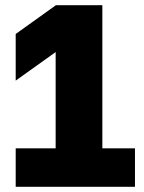

<svg xmlns="http://www.w3.org/2000/svg" viewBox="-20 -720 555 740"><path d="M40.5 0V-148.3H194.5V-519.3L40.5 -409.3V-589L195.5 -700H374.5V-148.3H500.2V0Z"/></svg>

Font: Golos Text
Style: Regular
Weight: 400
Designer: A.Korolkova, Vitaly Kuzmin
Foundry: ParaType Ltd
Version: Version 2.004